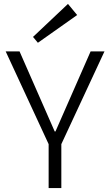

<svg xmlns="http://www.w3.org/2000/svg" viewBox="-20 -963 563 983"><path d="M9 -700H80L260 -290H264L444 -700H515L294 -225H229ZM229 -265H294V0H229ZM375 -886 174 -744 149 -774 328 -943Z"/></svg>

Font: Pathway Extreme 8pt Thin 12pt ExtraLight
Style: Regular
Weight: 250
Version: Version 1.001;gftools[0.9.26]